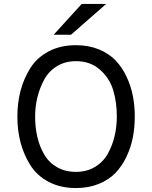

<svg xmlns="http://www.w3.org/2000/svg" viewBox="-20 -941 770 973"><path d="M252 -765 394 -921H518L340 -765ZM365 12Q286 12 226.5 -19.5Q167 -51 133.5 -104.5Q100 -158 84 -219.5Q68 -281 68 -350Q68 -419 84 -480.5Q100 -542 133.5 -595.5Q167 -649 226.5 -680.5Q286 -712 365 -712Q429 -712 480.5 -691Q532 -670 565.5 -635Q599 -600 621.5 -552Q644 -504 653.5 -454Q663 -404 663 -350Q663 -296 653.5 -246Q644 -196 621.5 -148Q599 -100 565.5 -65Q532 -30 480.5 -9Q429 12 365 12ZM572 -350Q572 -424 553.5 -484.5Q535 -545 486.5 -588Q438 -631 365 -631Q310 -631 268.5 -605.5Q227 -580 204 -537.5Q181 -495 169.5 -448Q158 -401 158 -350Q158 -296 169 -248Q180 -200 203.5 -159Q227 -118 268.5 -94Q310 -70 365 -70Q420 -70 462 -95.5Q504 -121 527 -163Q550 -205 561 -252.5Q572 -300 572 -350Z"/></svg>

Font: Overpass
Style: Regular
Weight: 400
Designer: Delve Withrington, Thomas Jockin
Foundry: Delve Fonts
Version: Version 3.000;DELV;Overpass